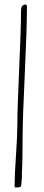

<svg xmlns="http://www.w3.org/2000/svg" viewBox="-20 -778 192 841"><path d="M44 35Q44 -10 50 -98Q56 -185 56 -230Q56 -301 64 -477Q72 -653 72 -726Q72 -736 73 -743Q76 -752 82 -756Q86 -758 92 -758Q98 -758 98 -747Q98 -654 89 -465Q79 -253 79 -181Q79 -70 76 -25V-1L73 33Q73 43 56 43Q47 43 45.5 42Q44 41 44 35Z"/></svg>

Font: Amatic SC
Style: Regular
Weight: 400
Designer: Multiple Designers
Foundry: Vernon Adams
Version: Version 2.505